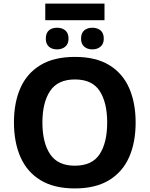

<svg xmlns="http://www.w3.org/2000/svg" viewBox="-20 -1043 836 1073"><path d="M738 -358Q738 -247 701.5 -164.5Q665 -82 589.5 -36Q514 10 398 10Q282 10 206.5 -36Q131 -82 94.5 -165Q58 -248 58 -359Q58 -470 94.5 -552Q131 -634 206.5 -679.5Q282 -725 399 -725Q515 -725 590 -679.5Q665 -634 701.5 -551.5Q738 -469 738 -358ZM217 -358Q217 -246 260 -181.5Q303 -117 398 -117Q495 -117 537 -181.5Q579 -246 579 -358Q579 -470 537 -534.5Q495 -599 399 -599Q303 -599 260 -534.5Q217 -470 217 -358ZM564 -1023V-930H233V-1023ZM299 -888Q327 -888 345 -873Q363 -858 363 -827Q363 -798 345 -782.5Q327 -767 299 -767Q270 -767 253 -782.5Q236 -798 236 -827Q236 -858 253 -873Q270 -888 299 -888ZM496 -888Q524 -888 542 -873Q560 -858 560 -827Q560 -798 542 -782.5Q524 -767 496 -767Q468 -767 450.5 -782.5Q433 -798 433 -827Q433 -858 450.5 -873Q468 -888 496 -888Z"/></svg>

Font: BC Sans
Style: Bold
Weight: 700
Designer: Monotype Design Team
Province of B.C.
Foundry: Monotype Imaging Inc.
Version: Version 2.000;GOOG;noto-source:20170915:90ef993387c0